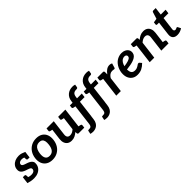

<svg xmlns="http://www.w3.org/2000/svg" viewBox="284 -2166 3777 3777"><g transform="rotate(-45 2172.0 -277.5)"><path d="M169 8Q124 8 81 0Q38 -8 7 -19L17 -104L78 -106Q87 -96 117.5 -87.5Q148 -79 182 -79Q225 -79 248 -96Q271 -113 274 -140Q277 -165 260 -178.5Q243 -192 215.5 -201Q188 -210 159 -220Q125 -232 98.5 -249Q72 -266 58.5 -294Q45 -322 51 -363Q56 -410 85 -446Q114 -482 160 -502Q206 -522 264 -522Q306 -522 341.5 -510.5Q377 -499 411 -483L403 -420L339 -412Q321 -418 301 -424.5Q281 -431 256 -431Q233 -431 214.5 -424Q196 -417 185 -405Q174 -393 172 -376Q169 -353 187.5 -339.5Q206 -326 234 -316.5Q262 -307 289 -298Q320 -287 346 -270.5Q372 -254 386.5 -228Q401 -202 395 -161Q389 -111 359.5 -73Q330 -35 281 -13.5Q232 8 169 8ZM317 -447 403 -425 394 -347H348Q334 -347 328 -355Q322 -363 321 -376ZM101 -65 15 -87 25 -165H72Q86 -165 91.5 -157Q97 -149 99 -136Z M750 -522Q827 -522 880 -489.5Q933 -457 957 -397.5Q981 -338 971 -258Q961 -178 923 -118.5Q885 -59 824 -25.5Q763 8 685 8Q608 8 554 -25.5Q500 -59 475.5 -118.5Q451 -178 461 -258Q471 -338 510.5 -397.5Q550 -457 611 -489.5Q672 -522 750 -522ZM696 -88Q759 -88 795 -131Q831 -174 840 -257Q847 -313 838.5 -350.5Q830 -388 805 -407Q780 -426 738 -426Q695 -426 665 -406.5Q635 -387 617 -349.5Q599 -312 592 -257Q582 -176 607.5 -132Q633 -88 696 -88Z M1217 8Q1161 8 1125.5 -17.5Q1090 -43 1075 -86.5Q1060 -130 1067 -187L1108 -514H1234L1194 -187Q1188 -140 1206.5 -114.5Q1225 -89 1268 -89Q1300 -89 1328.5 -103Q1357 -117 1384 -142L1430 -514H1557L1494 0H1416Q1391 0 1387 -23L1384 -63Q1348 -32 1307.5 -12Q1267 8 1217 8ZM1470 0 1495 -101 1551 -89Q1564 -86 1571 -79Q1578 -72 1576 -58L1569 0ZM1132 -514 1107 -413 1051 -425Q1037 -428 1030.5 -435Q1024 -442 1026 -456L1033 -514ZM1455 -514 1430 -413 1374 -425Q1360 -428 1353.5 -435Q1347 -442 1348 -456L1356 -514Z M1691 0 1742 -420 1700 -427Q1686 -430 1677.5 -437Q1669 -444 1671 -458L1677 -509H1753L1758 -547Q1768 -635 1827 -685.5Q1886 -736 1974 -736Q1992 -736 2008 -733.5Q2024 -731 2040 -726L2030 -664Q2027 -652 2018 -647Q2009 -642 2001 -642Q1993 -642 1990 -642Q1987 -642 1985 -642Q1939 -642 1913 -619.5Q1887 -597 1880 -542L1876 -509H2009L1998 -421H1869L1826 -63ZM1638 181Q1618 181 1599.5 178Q1581 175 1567 171L1580 107Q1582 93 1589.5 90.5Q1597 88 1622 88Q1643 88 1656 81.5Q1669 75 1677 59Q1685 43 1689 13L1730 -323H1857L1816 8Q1810 62 1790 96.5Q1770 131 1743.5 149Q1717 167 1689 174Q1661 181 1638 181Z M2077 0 2128 -420 2086 -427Q2072 -430 2063.5 -437Q2055 -444 2057 -458L2063 -509H2139L2144 -547Q2154 -635 2213 -685.5Q2272 -736 2360 -736Q2378 -736 2394 -733.5Q2410 -731 2426 -726L2416 -664Q2413 -652 2404 -647Q2395 -642 2387 -642Q2379 -642 2376 -642Q2373 -642 2371 -642Q2325 -642 2299 -619.5Q2273 -597 2266 -542L2262 -509H2395L2384 -421H2255L2212 -63ZM2024 181Q2004 181 1985.5 178Q1967 175 1953 171L1966 107Q1968 93 1975.5 90.5Q1983 88 2008 88Q2029 88 2042 81.5Q2055 75 2063 59Q2071 43 2075 13L2116 -323H2243L2202 8Q2196 62 2176 96.5Q2156 131 2129.5 149Q2103 167 2075 174Q2047 181 2024 181Z M2459 0 2522 -514H2597Q2616 -514 2623 -506.5Q2630 -499 2630 -482V-421Q2664 -469 2703.5 -496Q2743 -523 2790 -523Q2809 -523 2824 -518.5Q2839 -514 2850 -506L2822 -412Q2820 -403 2813.5 -399.5Q2807 -396 2800 -396Q2795 -396 2777.5 -399Q2760 -402 2746 -402Q2708 -402 2678.5 -381Q2649 -360 2625 -320L2586 0ZM2547 -514 2521 -413 2466 -425Q2452 -428 2445.5 -435Q2439 -442 2440 -456L2447 -514Z M3049 8Q2987 8 2942.5 -19Q2898 -46 2873.5 -94.5Q2849 -143 2849 -206Q2849 -226 2851 -246.5Q2853 -267 2858 -286Q2867 -325 2883.5 -360Q2900 -395 2924 -424Q2936 -439 2949.5 -452Q2963 -465 2978 -475Q3008 -496 3045 -508.5Q3082 -521 3123 -521Q3171 -521 3208 -503.5Q3245 -486 3265 -456.5Q3285 -427 3285 -394Q3285 -360 3271.5 -331.5Q3258 -303 3222 -280Q3198 -265 3163.5 -252.5Q3129 -240 3081.5 -231Q3034 -222 2972 -215Q2972 -209 2972.5 -201.5Q2973 -194 2974 -191Q2977 -140 3001.5 -114.5Q3026 -89 3074 -89Q3102 -89 3125.5 -97.5Q3149 -106 3165 -117Q3173 -123 3182 -129.5Q3191 -136 3200 -140.5Q3209 -145 3219 -145Q3232 -145 3241 -134L3274 -95Q3222 -43 3169.5 -17.5Q3117 8 3049 8ZM2983 -295Q3021 -301 3050.5 -307Q3080 -313 3101 -320Q3122 -327 3137 -336Q3156 -346 3163.5 -360Q3171 -374 3171 -389Q3171 -406 3157 -419.5Q3143 -433 3116 -433Q3083 -433 3056.5 -415.5Q3030 -398 3011 -367Q2992 -336 2983 -295Z M3389 0 3452 -514H3530Q3555 -514 3559 -491L3562 -450Q3598 -483 3638.5 -502.5Q3679 -522 3729 -522Q3785 -522 3820.5 -497Q3856 -472 3871 -428Q3886 -384 3879 -327L3838 0H3712L3752 -327Q3758 -373 3739.5 -399Q3721 -425 3678 -425Q3648 -425 3618.5 -410.5Q3589 -396 3562 -371L3516 0ZM3814 0 3839 -101 3895 -89Q3909 -86 3915.5 -79Q3922 -72 3921 -58L3913 0ZM3477 -514 3451 -413 3396 -425Q3382 -428 3375.5 -435Q3369 -442 3370 -456L3377 -514Z M4157 8Q4089 8 4057 -30Q4025 -68 4034 -135L4069 -421H4018Q4007 -421 4001 -427Q3995 -433 3996 -446L4002 -496L4087 -510L4130 -649Q4137 -670 4160 -670H4226L4206 -509H4341L4330 -421H4196L4161 -143Q4159 -119 4169 -105.5Q4179 -92 4199 -92Q4210 -92 4219.5 -96.5Q4229 -101 4237 -105Q4245 -109 4251 -109Q4261 -109 4267 -98L4298 -37Q4268 -16 4231 -4Q4194 8 4157 8Z"/></g></svg>

Font: Aleo
Style: Bold Italic
Weight: 700
Italic angle: -7°
Version: Version 2.001;gftools[0.9.29]